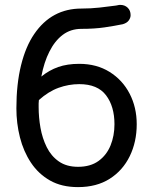

<svg xmlns="http://www.w3.org/2000/svg" viewBox="-20 -783 619 785"><path d="M299 -18Q232 -18 184.5 -45Q137 -72 106.5 -118Q76 -164 61.5 -221.5Q47 -279 47 -340Q47 -439 66 -516Q85 -593 120 -644Q191 -748 313 -748Q350 -748 387 -752Q424 -756 452 -760Q455 -761 458 -761Q461 -761 463 -762Q466 -763 472 -763Q490 -763 502 -751.5Q514 -740 514 -721Q514 -710 506.5 -699.5Q499 -689 482 -684Q448 -677 407 -671Q366 -665 313 -665Q269 -665 236.5 -640.5Q204 -616 182 -572Q160 -529 149 -470Q181 -496 218 -509Q255 -522 304 -522Q375 -522 428 -489Q481 -456 510 -400Q539 -344 539 -275Q539 -203 510.5 -144.5Q482 -86 428.5 -52Q375 -18 299 -18ZM299 -101Q350 -101 383 -125Q416 -149 432 -188.5Q448 -228 448 -275Q448 -348 413.5 -393.5Q379 -439 304 -439Q261 -439 219.5 -424Q178 -409 139 -374Q138 -367 138 -360Q138 -353 138 -345Q138 -303 145.5 -260.5Q153 -218 171 -181.5Q189 -145 220.5 -123Q252 -101 299 -101Z"/></svg>

Font: Huninn
Style: Regular
Weight: 400
Designer: justfont
Foundry: justfont
Version: Version 1.003